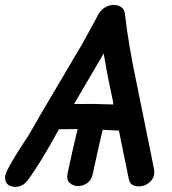

<svg xmlns="http://www.w3.org/2000/svg" viewBox="-63 -736 679 759"><path d="M46 -23Q94 -86 170 -225L244 -226Q224 -145 204 -50Q199 -26 212 -13.5Q225 -1 244.5 -0.5Q264 0 281.5 -12Q299 -24 304 -50Q324 -144 343 -223L400 -220H407L446 -29Q450 -8 467.5 -2Q485 4 504.5 -2Q524 -8 537 -24.5Q550 -41 546 -67L483 -378Q443 -566 431 -681Q429 -698 416.5 -707.5Q404 -717 387 -716Q370 -717 353.5 -707.5Q337 -698 327 -681Q295 -621 259 -557L99 -286Q98 -284 91 -272Q84 -260 75.5 -245Q67 -230 59 -216.5Q51 -203 48 -198Q43 -190 28 -167.5Q13 -145 -3.5 -118Q-20 -91 -32 -67.5Q-44 -44 -43 -33Q-42 -11 -25.5 -2.5Q-9 6 11.5 1Q32 -4 46 -23ZM385 -323Q316 -326 230 -325L347 -525Q360 -443 383 -339L385 -323Z"/></svg>

Font: Balsamiq Sans
Style: Italic
Weight: 400
Italic angle: -12°
Designer: Michael Angeles
Foundry: Balsamiq SRL
Version: Version 1.020; ttfautohint (v1.8.4.7-5d5b);gftools[0.9.26]